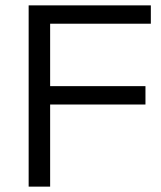

<svg xmlns="http://www.w3.org/2000/svg" viewBox="-20 -695 598 715"><path d="M166.7 0H86.7V-675H541.7V-606.7H166.7V-374.2H521.7V-305.8H166.7Z"/></svg>

Font: Funnel Display Light Light
Style: Regular
Weight: 300
Version: Version 1.000